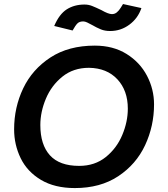

<svg xmlns="http://www.w3.org/2000/svg" viewBox="-20 -920 834 952"><path d="M50 0ZM351.2 12.5Q251.2 12.5 183.1 -28.1Q115 -68.8 82.5 -135.6Q50 -202.5 50 -278.8Q50 -387.5 95 -481.9Q140 -576.2 230 -635Q320 -693.8 450 -693.8Q541.2 -693.8 607.5 -652.5Q673.8 -611.2 708.8 -544.4Q743.8 -477.5 743.8 -402.5Q743.8 -295 699.4 -200Q655 -105 566.2 -46.2Q477.5 12.5 351.2 12.5ZM613.8 -381.2Q613.8 -471.2 561.9 -526.9Q510 -582.5 421.2 -583.8Q343.8 -583.8 289.4 -540Q235 -496.2 207.5 -430.6Q180 -365 180 -300Q180 -202.5 227.5 -150Q275 -97.5 372.5 -97.5Q450 -97.5 504.4 -141.2Q558.8 -185 586.2 -250.6Q613.8 -316.2 613.8 -381.2ZM248.8 -791.2 340 -768.8Q353.8 -793.8 363.8 -803.8Q373.8 -813.8 392.5 -813.8Q401.2 -813.8 411.9 -808.8Q422.5 -803.8 433.8 -797.5Q460 -782.5 480 -774.4Q500 -766.2 526.2 -766.2Q578.8 -766.2 621.2 -797.5Q663.8 -828.8 681.2 -880L590 -900Q587.5 -896.2 578.8 -881.9Q570 -867.5 559.4 -858.8Q548.8 -850 535 -850Q517.5 -850 482.5 -870Q453.8 -883.8 436.2 -890.6Q418.8 -897.5 398.8 -897.5Q348.8 -897.5 311.2 -873.8Q273.8 -850 248.8 -791.2Z"/></svg>

Font: Cambay
Style: Bold Italic
Weight: 700
Italic angle: -11°
Designer: Pooja Saxena
Foundry: Pooja Saxena
Version: Version 1.006;PS 001.006;hotconv 1.0.70;makeotf.lib2.5.58329